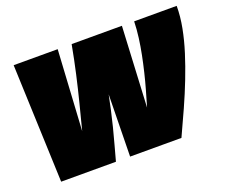

<svg xmlns="http://www.w3.org/2000/svg" viewBox="-96 -695 986 840"><g transform="rotate(-20 397.5 -275.0)"><path d="M617 0H378L383 -288Q377 -257 369 -221Q361 -185 351.5 -147Q342 -109 331.5 -71.5Q321 -34 312 0H57L36 -550H241L219 -176Q235 -238 250 -297Q265 -356 279 -418Q293 -480 306 -550H540L521 -176Q532 -213 542.5 -250Q553 -287 562 -324.5Q571 -362 578.5 -399.5Q586 -437 591 -475Q596 -513 597 -550H795Q795 -501 785 -449Q775 -397 758 -343Q741 -289 719 -232.5Q697 -176 671 -118Q645 -60 617 0Z"/></g></svg>

Font: Georama ExtraCondensed Thin Black
Style: Italic
Weight: 900
Italic angle: -9°
Version: Version 1.001